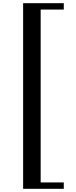

<svg xmlns="http://www.w3.org/2000/svg" viewBox="-20 -974 475 1204"><path d="M235 170H380V210H125V-954H380V-914H235Z"/></svg>

Font: Inknut Antiqua Light
Style: Regular
Weight: 300
Designer: Claus Eggers Sørensen
Foundry: Claus Eggers Sørensen
Version: Version 1.003; ttfautohint (v1.8.2) -l 8 -r 50 -G 200 -x 14 